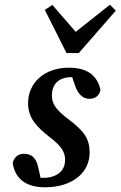

<svg xmlns="http://www.w3.org/2000/svg" viewBox="-20 -780 511 814"><path d="M360 -133C360 -191 337 -223 276 -270C222 -311 200 -335 200 -376C200 -417 223 -453 284 -453H286L299 -415C312 -378 334 -361 359 -361C385 -361 401 -375 406 -399C392 -462 348 -493 272 -493C164 -493 99 -425 99 -343C99 -279 136 -242 189 -200C242 -160 256 -134 256 -102C256 -56 222 -26 162 -26C158 -26 155 -26 152 -26L141 -75C132 -112 113 -128 81 -128C57 -128 39 -113 34 -89C43 -24 89 14 170 14C291 14 360 -51 360 -133ZM202 -759 170 -738 262 -555H314L471 -735L446 -760L301 -645Z"/></svg>

Font: Source Serif Pro Semibold
Style: Italic
Weight: 600
Italic angle: -12°
Designer: Frank Grießhammer
Foundry: Adobe Systems Incorporated
Version: Version 3.001;hotconv 1.0.111;makeotfexe 2.5.65597